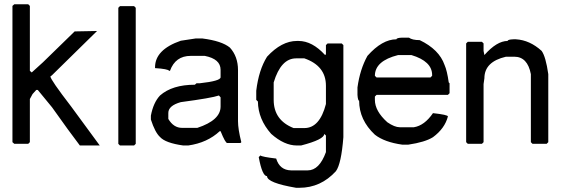

<svg xmlns="http://www.w3.org/2000/svg" viewBox="-20 -685 2652 904"><path d="M437 -539.1 224.1 -330.1 217.3 -325.2Q217.3 -310.5 314.9 -183.6L449.7 0H356Q308.1 -62.5 225.1 -179.7L157.7 -261.7H150.9Q142.1 -252 133.3 -242.2Q126.5 -230.5 120.6 -218.8V-15.6L112.8 -7.8H47.4L38.6 -15.6V-657.2L47.4 -665H112.8L120.6 -657.2V-351.6L129.4 -343.8L182.1 -391.6L331.5 -537.1Z M544.9 -656.2H611.3L619.1 -648.4V-7.8L611.3 0H544.9L537.1 -7.8V-648.4Z M901.4 -503.9H932.6Q1024.4 -492.2 1062.5 -460.9Q1100.6 -418.9 1100.6 -355Q1100.6 -353 1100.6 -351.6V-114.3Q1100.6 -77.1 1116.2 -15.6L1112.3 -11.7H1049.8Q1041 -11.7 1018.6 -67.4H1014.6Q956.1 -12.7 866.2 0H842.8Q758.8 -11.7 733.4 -40Q710 -61.5 690.4 -122.1V-140.6Q702.1 -202.1 733.4 -235.4Q791 -286.1 897.5 -286.1L905.3 -293H920.9Q1018.6 -303.7 1018.6 -321.3V-356.4Q1018.6 -407.2 944.3 -421.9H877.9Q805.7 -421.9 780.3 -351.6H776.4Q770.5 -360.4 710 -364.3V-368.2Q710 -451.2 831.1 -493.2ZM772.5 -153.3V-125Q797.4 -83 836.9 -83Q837.9 -83 838.9 -83H909.2Q1018.6 -119.1 1018.6 -183.6V-226.6L1010.7 -235.4Q977.5 -223.6 831.1 -204.1Q772.5 -187.5 772.5 -153.3Z M1377.9 -492.2H1385.7Q1450.2 -492.2 1510.7 -425.8L1514.6 -429.7V-472.7L1522.5 -480.5H1588.9L1596.7 -472.7V-39.1Q1586.9 86.9 1561.5 121.1Q1490.2 199.2 1389.6 199.2H1374Q1237.3 175.8 1237.3 144.5Q1214.8 144.5 1198.2 54.7L1206.1 46.9Q1213.9 53.7 1280.3 61.5Q1296.9 116.2 1350.6 117.2H1428.7Q1483.4 117.2 1514.6 31.2V-46.9L1506.8 -54.7Q1506.8 -28.3 1397.5 0H1377.9Q1318.4 0 1256.8 -54.7Q1195.3 -124 1194.3 -207L1186.5 -214.8V-257.8Q1198.2 -355.5 1237.3 -418Q1305.7 -492.2 1377.9 -492.2ZM1268.6 -214.8Q1268.6 -119.1 1362.3 -82H1413.1Q1485.4 -82 1514.6 -195.3V-281.2Q1514.6 -375 1413.1 -410.2H1374Q1302.7 -410.2 1268.6 -296.9Z M1874 -507.8H1905.3Q1920.9 -496.1 1956.1 -496.1Q2047.9 -452.1 2073.2 -378.9Q2085 -352.5 2092.8 -296.9L2096.7 -293V-246.1L2088.9 -238.3H1752.9L1745.1 -230.5V-214.8Q1745.1 -162.1 1803.7 -109.4Q1837.9 -85.9 1862.3 -85.9H1928.7Q1978.5 -93.8 2018.6 -152.3Q2088.9 -144.5 2088.9 -136.7Q2074.2 -80.1 2018.6 -39.1Q1981.4 -15.6 1902.3 -3.9H1874Q1790 -15.6 1745.1 -50.8Q1670.9 -120.1 1670.9 -210.9Q1665 -210.9 1663.1 -238.3V-273.4Q1674.8 -358.4 1710 -421.9Q1779.3 -500 1846.7 -500Q1846.7 -506.8 1874 -507.8ZM1745.1 -328.1 1752.9 -320.3H2006.8L2014.6 -328.1V-332Q2014.6 -396.5 1917 -425.8H1854.5Q1745.1 -398.4 1745.1 -328.1Z M2397.5 -500H2409.2Q2474.6 -496.1 2530.3 -445.3Q2549.8 -418 2561.5 -335.9V-15.6L2553.7 -7.8H2487.3L2479.5 -15.6V-335.9Q2463.9 -418 2401.4 -418H2362.3Q2260.7 -394.5 2260.7 -316.4L2256.8 -289.1V-15.6L2249 -7.8H2182.6L2174.8 -15.6V-480.5L2182.6 -488.3H2249L2256.8 -480.5V-445.3L2260.7 -425.8Q2319.3 -492.2 2370.1 -492.2Q2370.1 -499 2397.5 -500Z"/></svg>

Font: LaylaRuqaa
Style: Regular
Weight: 400
Version: Version 2.0